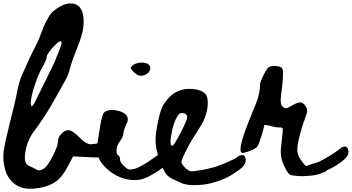

<svg xmlns="http://www.w3.org/2000/svg" viewBox="-61 -1063 2123 1159"><path d="M628 -194Q629 -188 629 -171Q629 -133 596.5 -121Q564 -109 477 -114L380 -119L348 -58Q316 4 277 32.5Q238 61 173 72Q105 83 63 67Q30 54 6.5 28Q-17 2 -27 -29.5Q-37 -61 -40 -97Q-43 -133 -36 -166Q-27 -222 0 -327.5Q27 -433 37 -482Q52 -567 73 -613Q102 -679 119 -715Q135 -749 159 -795Q172 -820 190 -869Q202 -901 209.5 -917Q217 -933 231 -957.5Q245 -982 264.5 -998.5Q284 -1015 310 -1028Q338 -1042 365.5 -1042.5Q393 -1043 416 -1024Q440 -999 443 -954Q446 -909 437.5 -872.5Q429 -836 415 -800Q375 -700 362 -652Q351 -609 334 -579Q256 -441 253 -435Q211 -360 141 -266Q103 -214 92 -145.5Q81 -77 110 -65Q111 -63 120 -59Q129 -55 137 -51Q146 -47 153 -42Q168 -34 178.5 -35Q189 -36 207 -47Q226 -61 257.5 -121.5Q289 -182 289 -209Q289 -233 309 -255Q329 -277 351 -277Q378 -277 421 -231Q443 -209 459 -200.5Q475 -192 484.5 -192Q494 -192 522 -196Q549 -200 574 -201Q601 -204 613.5 -202Q626 -200 628 -194ZM130 -422Q140 -422 164 -476Q176 -500 217.5 -583.5Q259 -667 272 -697Q311 -792 311 -803Q311 -835 256 -775Q221 -733 221 -721Q221 -702 194 -656Q173 -619 153 -561Q133 -503 127 -465.5Q121 -428 130 -422Z M802.5 -607Q774.5 -600 747.5 -627Q728.5 -646 727.5 -652Q726.5 -658 741.5 -670Q762.5 -685 795 -685Q827.5 -685 839.5 -670Q852.5 -653 841 -633Q829.5 -613 802.5 -607ZM980.5 -128Q987.5 -116 981 -105Q974.5 -94 944.5 -69Q897.5 -29 833.5 4Q785.5 28 734 23.5Q682.5 19 637 -6Q591.5 -31 558.5 -71Q511.5 -127 530.5 -220Q532.5 -227 538.5 -268Q544.5 -309 551 -340.5Q557.5 -372 565.5 -382Q574.5 -393 595 -397Q615.5 -401 637.5 -397.5Q659.5 -394 679.5 -384.5Q699.5 -375 707 -359Q714.5 -343 706.5 -323Q683.5 -275 683.5 -256Q683.5 -238 663.5 -211Q646.5 -191 643 -162.5Q639.5 -134 652.5 -125Q663.5 -121 663.5 -100Q663.5 -82 689.5 -59Q707.5 -42 718 -40Q728.5 -38 756.5 -45Q797.5 -60 861.5 -106Q912.5 -143 939 -148Q965.5 -153 980.5 -128Z M1367 -112Q1389 -130 1405.5 -126.5Q1422 -123 1422 -95Q1423 -86 1418.5 -77Q1414 -68 1409 -61.5Q1404 -55 1394.5 -47Q1385 -39 1379 -35Q1373 -31 1361.5 -23.5Q1350 -16 1348 -14Q1324 2 1299 13Q1297 14 1293.5 15.5Q1290 17 1286 18.5Q1282 20 1278 21.5Q1274 23 1271.5 24L1269 25Q1208 50 1138 54Q1066 58 1033 41Q1029 39 1001 27Q973 15 961 6Q938 -9 917 -59Q878 -149 878 -218Q878 -260 893 -328Q894 -332 896.5 -345Q899 -358 901 -364.5Q903 -371 906 -382.5Q909 -394 912 -402Q915 -410 919 -418.5Q923 -427 927 -434Q948 -463 961 -476Q1015 -532 1098 -526Q1184 -519 1191 -469Q1197 -430 1186.5 -388.5Q1176 -347 1160.5 -320Q1145 -293 1117.5 -250Q1090 -207 1078 -184Q1034 -101 1034 -85Q1034 -72 1059 -48Q1075 -33 1087.5 -30Q1100 -27 1133 -33Q1185 -40 1246 -58Q1269 -66 1313 -85Q1357 -104 1367 -112ZM979 -183Q988 -183 1029 -261Q1069 -339 1069 -355Q1069 -374 1048.5 -379.5Q1028 -385 1016 -370Q1006 -358 996 -334Q986 -310 980 -285Q975 -260 971 -237Q967 -214 969 -198.5Q971 -183 979 -183Z M1987.5 -162Q2008.5 -181 2025 -177.5Q2041.5 -174 2042.5 -146Q2042.5 -138 2040 -130.5Q2037.5 -123 2032 -116.5Q2026.5 -110 2021 -104Q2015.5 -98 2007.5 -92Q1999.5 -86 1994 -82Q1988.5 -78 1979.5 -72.5Q1970.5 -67 1967.5 -64Q1943.5 -48 1918.5 -38Q1916.5 -37 1912.5 -35Q1910.5 -30 1904.5 -27Q1898.5 -24 1886.5 -21Q1863.5 -8 1818.5 -3Q1773.5 2 1736.5 -0.5Q1699.5 -3 1688.5 -9Q1679.5 -15 1668.5 -34Q1657.5 -53 1649.5 -72Q1641.5 -91 1639.5 -101Q1632.5 -130 1634.5 -163Q1637.5 -197 1645.5 -269V-283Q1645.5 -288 1642 -290.5Q1638.5 -293 1632.5 -294Q1626.5 -294 1616.5 -294Q1604.5 -294 1589.5 -298Q1574.5 -302 1560 -305.5Q1545.5 -309 1534.5 -309Q1535.5 -309 1527.5 -277.5Q1519.5 -246 1507 -211Q1494.5 -176 1484.5 -170Q1448.5 -149 1408.5 -140Q1356.5 -128 1455.5 -367Q1457.5 -373 1465.5 -392Q1473.5 -411 1476.5 -418.5Q1479.5 -426 1486 -442.5Q1492.5 -459 1495.5 -469.5Q1498.5 -480 1502 -495Q1505.5 -510 1507 -523.5Q1508.5 -537 1508.5 -551Q1508.5 -567 1529 -608Q1549.5 -649 1561.5 -658Q1577.5 -667 1605 -664.5Q1632.5 -662 1641.5 -652Q1653.5 -637 1641.5 -536Q1632.5 -470 1633.5 -451Q1634.5 -431 1644.5 -419Q1656.5 -409 1665.5 -409.5Q1674.5 -410 1699.5 -425Q1736.5 -446 1753 -445Q1769.5 -444 1783.5 -422Q1794.5 -406 1793.5 -393Q1792.5 -380 1778.5 -343Q1758.5 -290 1742.5 -222Q1730.5 -168 1735 -142Q1739.5 -116 1767.5 -81Q1779.5 -64 1786.5 -62Q1789.5 -61 1797 -63.5Q1804.5 -66 1813 -69.5Q1821.5 -73 1824.5 -74Q1855.5 -82 1865.5 -87Q1942.5 -127 1987.5 -162Z"/></svg>

Font: Beth Ellen
Style: Regular
Weight: 400
Designer: Alyson Diaz
Version: Version 2.000